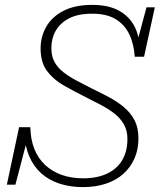

<svg xmlns="http://www.w3.org/2000/svg" viewBox="-20 -748 669 785"><path d="M320 17Q266 17 222.5 2.5Q179 -12 148 -40Q117 -68 99.5 -109Q82 -150 80 -201Q86 -197 88.5 -194Q91 -191 92 -187Q93 -183 91 -176L43 7H8L58 -228H104Q105 -178 120.5 -139Q136 -100 164.5 -73.5Q193 -47 232 -33Q271 -19 320 -19Q377 -19 417.5 -38Q458 -57 479.5 -93Q501 -129 501 -180Q501 -214 486.5 -239.5Q472 -265 447.5 -284Q423 -303 392.5 -319Q362 -335 330 -351Q282 -375 240 -399Q198 -423 172 -458Q146 -493 146 -550Q146 -598 169 -638.5Q192 -679 239 -703.5Q286 -728 357 -728Q425 -728 468 -703.5Q511 -679 531.5 -637Q552 -595 550 -542Q546 -547 543.5 -552Q541 -557 540 -562Q539 -567 540 -573L579 -718H613L569 -516H531Q527 -571 507.5 -610Q488 -649 451.5 -670.5Q415 -692 357 -692Q299 -692 262.5 -673Q226 -654 208 -622.5Q190 -591 190 -551Q190 -518 203 -494.5Q216 -471 239 -453Q262 -435 292 -419Q322 -403 356 -386Q391 -369 425 -351Q459 -333 486.5 -310Q514 -287 530 -256.5Q546 -226 546 -182Q546 -137 530 -100.5Q514 -64 484.5 -37.5Q455 -11 413 3Q371 17 320 17Z"/></svg>

Font: Roboto Serif 20pt Thin
Style: Italic
Weight: 250
Italic angle: -10°
Version: Version 1.007